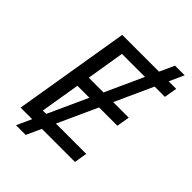

<svg xmlns="http://www.w3.org/2000/svg" viewBox="-261 -929 1133 1133"><g transform="rotate(45 305.0 -363.0)"><path d="M93.8 92.8 508.8 -819.3H589.4L174.8 92.8ZM39.6 0 160.2 -727.5H610.4L596.7 -647H238.3L199.2 -409.2H532.7L519 -328.1H185.5L144.5 -80.6H506.3L493.2 0Z"/></g></svg>

Font: Inter 18pt
Style: Italic
Weight: 400
Italic angle: -9.3988°
Designer: Rasmus Andersson
Foundry: rsms
Version: Version 4.001;git-66647c0bb